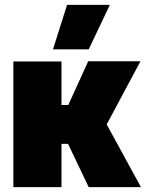

<svg xmlns="http://www.w3.org/2000/svg" viewBox="-20 -770 620 790"><path d="M35 0H233V-178H260L345 0H560L419 -258L558 -518H343L261 -338H233V-517H35ZM198 -567H345L432 -750H256Z"/></svg>

Font: Finlandica Black
Style: Regular
Weight: 900
Designer: Niklas Ekholm, Juho Hiilivirta, Jaakko Suomalainen
Foundry: Helsinki Type Studio
Version: Version 2.000;Glyphs 3.2 (3202)